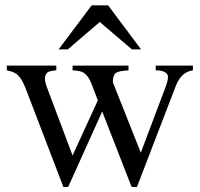

<svg xmlns="http://www.w3.org/2000/svg" viewBox="-20 -697 763 731"><path d="M714.4 -429.2Q670.9 -423.3 650.4 -372.6L501.5 14.6H481L369.1 -272.5L239.7 14.6H221.2L77.1 -361.8Q69.8 -379.9 63 -391.6Q56.2 -403.3 48.8 -409.7Q43.5 -416.5 32.2 -421.4Q21 -426.3 5.9 -429.2V-447.3H194.3V-429.2Q168.5 -427.7 159.7 -420.4Q151.4 -412.1 151.1 -398.4Q150.9 -384.8 159.7 -361.8L256.3 -105L352.5 -314.9L327.1 -381.3Q315.4 -410.2 296.4 -421.4Q285.2 -427.7 256.3 -429.2V-447.3H469.2V-429.2Q451.2 -428.2 439 -425.8Q426.8 -423.3 419.4 -418Q416.5 -415 414.1 -409.9Q411.6 -404.8 410.4 -398.4Q409.2 -392.1 409.9 -385.3Q410.6 -378.4 414.1 -372.6L516.1 -115.7L608.9 -361.8Q619.6 -389.2 619.6 -404.3Q619.6 -407.2 618.2 -411.4Q616.7 -415.5 611.8 -419.7Q606.9 -423.8 597.7 -426.5Q588.4 -429.2 572.8 -429.2V-447.3H714.4ZM482.4 -508.8 359.9 -613.3 237.8 -508.8H203.1L329.1 -676.8H391.6L517.1 -508.8Z"/></svg>

Font: Doulos SIL Viet
Style: Regular
Weight: 400
Designer: Walt Agee, Victor Gaultney, Peter Martin, Debbi Hosken, Becca Hirsbrunner
Foundry: SIL International
Version: Version 5.000